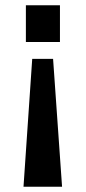

<svg xmlns="http://www.w3.org/2000/svg" viewBox="-20 -546 324 727"><path d="M78 -387V-526H207V-387ZM69 161 102 -323H181L215 161Z"/></svg>

Font: Archivo SemiCondensed
Style: Bold
Weight: 680
Width: 4
Designer: Hector Gatti
Foundry: Omnibus-Type
Version: Version 2.001; ttfautohint (v1.8.3)